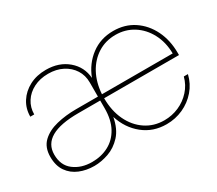

<svg xmlns="http://www.w3.org/2000/svg" viewBox="-102 -731 1070 948"><g transform="rotate(-30 433.0 -257.5)"><path d="M201.2 7.8Q156.2 7.8 118.2 -7.8Q80.1 -23.4 57.1 -56.2Q34.2 -88.9 34.2 -139.6Q34.2 -193.8 66.4 -224.4Q98.6 -254.9 150.6 -267.6Q202.6 -280.3 261.7 -280.3H386.7V-361.3Q386.7 -401.4 366.7 -432.9Q346.7 -464.4 311.3 -482.7Q275.9 -501 229.5 -501Q183.1 -501 147 -482.7Q110.8 -464.4 90.6 -432.6Q70.3 -400.9 70.3 -361.3H47.9Q47.9 -407.2 71.3 -443.8Q94.7 -480.5 135.7 -502Q176.8 -523.4 229.5 -523.4Q304.2 -523.4 353.3 -481.4Q402.3 -439.5 407.2 -375Q433.1 -442.4 487.1 -482.9Q541 -523.4 613.3 -523.4Q679.7 -523.4 729.7 -490Q779.8 -456.5 807.9 -399.2Q835.9 -341.8 835.9 -269.5V-257.8H409.2Q409.2 -186.5 435.3 -131.6Q461.4 -76.7 507.6 -45.7Q553.7 -14.6 613.3 -14.6Q657.2 -14.6 696.3 -31.7Q735.4 -48.8 763.9 -80.3Q792.5 -111.8 803.7 -154.3H827.1Q815.4 -105.5 783.7 -68.8Q752 -32.2 707.8 -12.2Q663.6 7.8 613.3 7.8Q537.1 7.8 481.4 -36.9Q425.8 -81.5 402.3 -155.3Q390.6 -92.8 357.7 -57.1Q324.7 -21.5 282.7 -6.8Q240.7 7.8 201.2 7.8ZM409.7 -280.3H813Q812 -344.7 785.6 -394.5Q759.3 -444.3 714.4 -472.7Q669.4 -501 613.3 -501Q556.6 -501 512.2 -472.9Q467.8 -444.8 440.9 -395.3Q414.1 -345.7 409.7 -280.3ZM386.7 -257.8H261.7Q56.6 -257.8 56.6 -139.6Q56.6 -78.1 98.4 -46.4Q140.1 -14.6 201.2 -14.6Q253.9 -14.6 295.9 -36.9Q337.9 -59.1 362.3 -103.5Q386.7 -147.9 386.7 -213.9Z"/></g></svg>

Font: Inter Display Thin
Style: Regular
Weight: 100
Designer: Rasmus Andersson
Foundry: rsms
Version: Version 4.000;git-a52131595